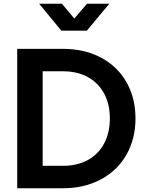

<svg xmlns="http://www.w3.org/2000/svg" viewBox="-20 -1006 780 1026"><path d="M72 -745H315Q432 -745 520 -698Q608 -651 656 -566.5Q704 -482 704 -373Q704 -265 656 -180Q608 -95 519.5 -47.5Q431 0 315 0H72ZM318 -120Q393 -120 449.5 -151Q506 -182 536.5 -239.5Q567 -297 567 -373Q567 -449 536.5 -506Q506 -563 449.5 -594Q393 -625 318 -625H208V-120ZM189 -986H311L377 -907L445 -986H564L444 -842H308Z"/></svg>

Font: Evergrow Sans
Style: Bold
Weight: 700
Foundry: 10Web
Version: Version 1.000